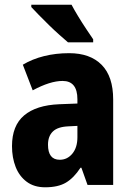

<svg xmlns="http://www.w3.org/2000/svg" viewBox="-20 -786 558 816"><path d="M274 -560Q363 -560 412 -510.5Q461 -461 461 -363V0H352L326 -73H322Q294 -30 260.5 -10Q227 10 172 10Q125 10 93.5 -13.5Q62 -37 46.5 -76.5Q31 -116 31 -165Q31 -252 82.5 -295.5Q134 -339 232 -343L309 -346V-364Q309 -442 246 -442Q193 -442 119 -402L77 -511Q117 -535 167 -547.5Q217 -560 274 -560ZM270 -249Q225 -247 204.5 -227Q184 -207 184 -171Q184 -107 234 -107Q266 -107 287.5 -133Q309 -159 309 -203V-251ZM284 -766Q295 -745 312 -717Q329 -689 347 -662Q365 -635 376 -619V-606H269Q255 -618 233 -637.5Q211 -657 188 -679.5Q165 -702 145 -722.5Q125 -743 113 -756V-766Z"/></svg>

Font: Noto Sans Myanmar Condensed ExtraBold
Style: Regular
Weight: 800
Width: 3
Designer: Monotype Design Team
Foundry: Monotype Imaging Inc.
Version: Version 2.107; ttfautohint (v1.8.4.7-5d5b)